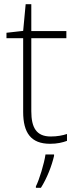

<svg xmlns="http://www.w3.org/2000/svg" viewBox="-20 -679 368 920"><path d="M223 -25C154 -25 130 -68 130 -146V-496H298V-530H130V-659H103L91 -531L11 -522V-496H91V-143C91 -43 128 10 220 10C254 10 279 4 301 -4V-37C280 -30 254 -25 223 -25ZM239 68V61H198C192 104 168 183 152 214V221H176C205 175 228 116 239 68Z"/></svg>

Font: Noto Sans Malayalam ExtraLight
Style: Regular
Weight: 200
Designer: Jelle Bosma - Monotype Design Team
Foundry: Monotype Imaging Inc.
Version: Version 2.104